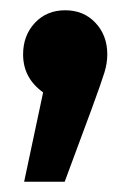

<svg xmlns="http://www.w3.org/2000/svg" viewBox="-20 -178 254 374"><path d="M189 -72Q189 -55 183.5 -37Q178 -19 159 33L106 176H27L64 2Q25 -26 25 -72Q25 -109 48 -133.5Q71 -158 107 -158Q143 -158 166 -133.5Q189 -109 189 -72Z"/></svg>

Font: Fira Sans Extra Condensed
Style: Bold
Weight: 700
Width: 1
Designer: Carrois Corporate & Edenspiekermann AG
Foundry: Carrois Corporate GbR & Edenspiekermann AG
Version: Version 4.203